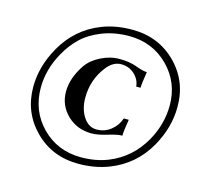

<svg xmlns="http://www.w3.org/2000/svg" viewBox="-92 -711 882 825"><g transform="rotate(15 348.5 -298.5)"><path d="M380.4 -471.2Q423.8 -471.2 456.1 -459Q488.3 -446.8 505.9 -446.8Q497.1 -392.6 497.1 -375H478Q475.1 -406.2 450.7 -428.7Q426.3 -451.2 391.1 -451.2Q356 -451.2 328.1 -416Q278.8 -353.5 278.8 -272.9Q278.8 -222.2 301.8 -187.5Q324.7 -152.8 360.4 -152.8Q396 -152.8 423.3 -174.3Q450.7 -195.8 461.9 -229H483.9Q475.1 -177.2 475.1 -155.8H471.2Q455.1 -156.2 413.1 -143.6Q371.1 -130.9 344.2 -130.9Q279.3 -130.9 235.4 -173.3Q191.9 -215.8 191.9 -276.4Q191.9 -336.9 234.4 -399.9Q255.9 -430.7 296.9 -451.2Q337.9 -471.7 380.4 -471.2ZM83 -265.1Q83 -161.1 152.3 -90.8Q221.7 -20.5 326.2 -20Q392.6 -20 447.3 -42Q542.5 -80.6 595.2 -173.8Q637.2 -249 638.2 -332Q638.7 -435.1 568.4 -505.9Q498 -576.7 394 -577.1Q328.1 -577.1 272.9 -555.2Q217.8 -533.2 183.6 -499.5Q149.4 -465.8 126 -422.9Q83 -345.7 83 -265.1ZM398.9 -606.9Q516.1 -606.9 594.2 -528.8Q672.4 -450.7 671.9 -335.9Q671.9 -245.1 622.6 -157.2Q564.9 -55.2 457 -13.7Q396 9.8 323.2 9.8Q206.1 9.8 128.4 -68.4Q50.8 -146.5 50.8 -259.8Q50.8 -350.6 100.6 -439Q158.7 -542 265.6 -583.5Q325.7 -606.9 398.9 -606.9Z"/></g></svg>

Font: Unna-Italic
Style: Italic
Weight: 400
Italic angle: -8°
Designer: Jorge de Buen U.
Foundry: Omnibus-Type
Version: Version 2.006;PS 002.006;hotconv 1.0.70;makeotf.lib2.5.58329